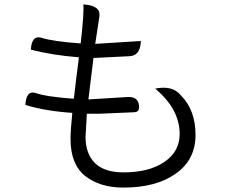

<svg xmlns="http://www.w3.org/2000/svg" viewBox="-20 -808 1040 871"><path d="M346 -611Q362 -753 358 -788Q438 -783 431 -734L412 -609L619 -622Q617 -555 567 -553L404 -545L381 -357L561 -368Q611 -370 611 -320Q610 -301 592 -299L430 -292Q411 -292 401 -292H374L368 -187Q368 -111 411 -68Q454 -26 540 -26Q656 -26 725 -73Q795 -120 795 -200Q795 -313 684 -406Q763 -422 800 -376Q867 -309 867 -196Q867 -83 777 -20Q688 43 540 43Q433 43 366 -10Q300 -63 300 -177Q300 -218 308 -296Q186 -304 95 -332Q99 -400 142 -386Q190 -369 315 -360Q325 -448 338 -548Q213 -558 120 -583Q124 -649 167 -637Q218 -620 346 -611Z"/></svg>

Font: Swei Half Moon CJK TC
Style: DemiLight
Weight: 350
Version: Version 2.125